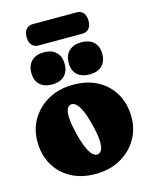

<svg xmlns="http://www.w3.org/2000/svg" viewBox="-121 -886 766 973"><g transform="rotate(-15 262.0 -400.0)"><path d="M265 -458Q339 -458 393.5 -428Q448 -398 478 -345Q508 -292 508 -222.5Q508 -159 476.8 -106.5Q445.5 -54 389.2 -22.8Q333 8.5 258 8.5Q184.5 8.5 129.8 -21.5Q75 -51.5 45 -104.5Q15 -157.5 15 -227Q15 -291 46.2 -343.2Q77.5 -395.5 133.8 -426.8Q190 -458 265 -458ZM297.5 -85.5Q310.5 -89 317 -105.5Q323.5 -122 321.5 -154Q319.5 -186 306.5 -236.5Q294 -287.5 280.2 -316.5Q266.5 -345.5 252.5 -356.5Q238.5 -367.5 225.5 -364Q212.5 -360.5 206 -344Q199.5 -327.5 201.8 -295.5Q204 -263.5 216.5 -213Q229.5 -162.5 243 -133.2Q256.5 -104 270.5 -93Q284.5 -82 297.5 -85.5ZM163 -486.5Q122.5 -486.5 99 -508Q75.5 -529.5 75.5 -570.5Q75.5 -610.5 99 -632.8Q122.5 -655 163 -655Q204.5 -655 227.5 -632.8Q250.5 -610.5 250.5 -570.5Q250.5 -531 227.5 -508.8Q204.5 -486.5 163 -486.5ZM359.5 -486.5Q318.5 -486.5 295 -508Q271.5 -529.5 271.5 -570.5Q271.5 -610.5 295 -632.8Q318.5 -655 359.5 -655Q401.5 -655 424.8 -632.8Q448 -610.5 448 -570.5Q448 -531 424.8 -508.8Q401.5 -486.5 359.5 -486.5ZM99.5 -751Q99.5 -779 112 -793.2Q124.5 -807.5 146 -807.5H377Q398.5 -807.5 411.2 -793Q424 -778.5 424 -751Q424 -724 411.2 -709.8Q398.5 -695.5 377 -695.5H146Q124.5 -695.5 112 -710Q99.5 -724.5 99.5 -751Z"/></g></svg>

Font: Fraunces 144pt S100 Black
Style: Regular
Weight: 900
Version: Version 1.000